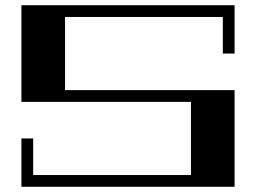

<svg xmlns="http://www.w3.org/2000/svg" viewBox="-20 -715 980 735"><path d="M878 -695V-510H833V-650H229V-370H878V0H62V-185H107V-45H711V-325H62V-695Z"/></svg>

Font: Geostar Fill
Style: Regular
Weight: 400
Designer: Joe Prince
Foundry: Joe Prince
Version: Version 1.002